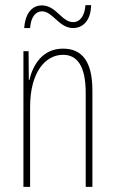

<svg xmlns="http://www.w3.org/2000/svg" viewBox="-20 -726 448 746"><path d="M74 -617H97C100 -662 120 -682 143 -682C185 -682 209 -617 264 -617C301 -617 333 -645 334 -706H312C309 -664 291 -640 264 -640C220 -640 198 -705 143 -705C108 -705 79 -680 74 -617ZM225 -537C145 -537 108 -474 94 -415H92L91 -527H71V0H97V-311C97 -445 156 -513 225 -513C279 -513 313 -471 313 -365V0H339V-375C339 -488 298 -537 225 -537Z"/></svg>

Font: Noto Sans Devanagari UI ExtraCondensed Thin
Style: Regular
Weight: 100
Width: 2
Designer: Jelle Bosma - Monotype Design Team
Foundry: Monotype Imaging Inc.
Version: Version 2.004